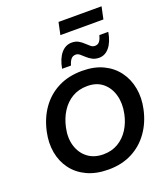

<svg xmlns="http://www.w3.org/2000/svg" viewBox="-195 -1250 1204 1394"><g transform="rotate(-20 407.5 -553.0)"><path d="M401.5 12.5Q305.5 12.5 235.5 -20.5Q165.5 -53.5 123 -111Q80.5 -168.5 67.2 -242.5Q54 -316.5 71.5 -398Q93 -499 145.8 -572.8Q198.5 -646.5 278.5 -686.8Q358.5 -727 462.5 -727Q556 -727 625 -693.8Q694 -660.5 736.2 -602.5Q778.5 -544.5 792 -469.8Q805.5 -395 787.5 -312Q767 -216 715 -142.8Q663 -69.5 583.8 -28.5Q504.5 12.5 401.5 12.5ZM403.5 -104Q468.5 -104 518 -133.5Q567.5 -163 599.8 -213.8Q632 -264.5 645 -328Q661 -404.5 643.5 -468.8Q626 -533 579.5 -571.8Q533 -610.5 461 -610.5Q393.5 -610.5 343.2 -580.5Q293 -550.5 260 -498.5Q227 -446.5 213 -380Q196.5 -303 215.8 -240.5Q235 -178 283.5 -141Q332 -104 403.5 -104ZM614 -773.5Q584 -773.5 561.8 -785.5Q539.5 -797.5 522.5 -813.5Q505.5 -829.5 490.8 -841.5Q476 -853.5 460.5 -853.5Q435.5 -853.5 422 -835.5Q408.5 -817.5 401.5 -790.5H332.5Q346 -865 380 -905.2Q414 -945.5 462.5 -945.5Q492.5 -945.5 513.8 -933.2Q535 -921 551.5 -905Q568 -889 582.8 -877Q597.5 -865 614 -865Q638.5 -865 651.2 -883Q664 -901 670.5 -928H739.5Q726.5 -853.5 693.5 -813.5Q660.5 -773.5 614 -773.5ZM404.5 -1024.5 424.5 -1119H757L737 -1024.5Z"/></g></svg>

Font: Commissioner SemiBold
Style: Italic
Weight: 600
Italic angle: -12°
Designer: Kostas Bartsokas
Foundry: Kostas Bartsokas
Version: Version 1.000; ttfautohint (v1.8.3)